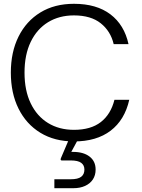

<svg xmlns="http://www.w3.org/2000/svg" viewBox="-20 -732 745 1010"><path d="M369 12Q267 12 192.5 -33.5Q118 -79 77.5 -160.5Q37 -242 37 -350Q37 -458 77.5 -539.5Q118 -621 192.5 -666.5Q267 -712 369 -712Q488 -712 561 -656.5Q634 -601 656 -500H578Q562 -568 510 -609.5Q458 -651 369 -651Q291 -651 232.5 -615Q174 -579 141.5 -511.5Q109 -444 109 -350Q109 -256 141.5 -188.5Q174 -121 232.5 -85Q291 -49 369 -49Q458 -49 510.5 -90Q563 -131 582 -207H660Q636 -101 562 -44.5Q488 12 369 12ZM266 258V211H352Q390 211 407 198Q424 185 424 160Q424 137 407 124.5Q390 112 352 112H305Q299 112 299 106Q299 103 300 101L346 -7H395L355 67Q357 67 359.5 67Q362 67 364 67Q419 67 451 91.5Q483 116 483 160Q483 190 468.5 212Q454 234 427.5 246Q401 258 366 258Z"/></svg>

Font: Host Grotesk Light
Style: Regular
Weight: 300
Designer: Doukan Karapınar
Foundry: Element Type
Version: Version 1.003